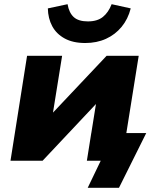

<svg xmlns="http://www.w3.org/2000/svg" viewBox="-20 -766 745 915"><path d="M398 129 460 0H394L415 -132H677L547 129ZM30 0 109 -500H276L230 -214H218L488 -500H641L561 0H394L440 -287H453L183 0ZM386 -561Q328 -561 288.5 -582.5Q249 -604 229 -641Q209 -678 208 -726L302 -746Q309 -705 331.5 -684.5Q354 -664 399 -664Q444 -664 470.5 -685.5Q497 -707 512 -746L603 -726Q590 -675 559.5 -638Q529 -601 485 -581Q441 -561 386 -561Z"/></svg>

Font: Nunito Sans 9pt Black
Style: Italic
Weight: 900
Italic angle: -9°
Version: Version 3.101;gftools[0.9.27]